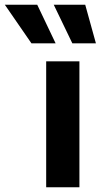

<svg xmlns="http://www.w3.org/2000/svg" viewBox="-137 -787 423 807"><path d="M57.1 0V-529.3H196.8V0ZM-4.9 -605 -116.7 -767.1H19.5L96.7 -605ZM167 -605 88.9 -767.1H221.2L266.1 -605Z"/></svg>

Font: Inter Cardless Tabular Bold
Style: Bold
Weight: 700
Designer: Rasmus Andersson
Foundry: rsms
Version: Version 4.000;git-4fc901f